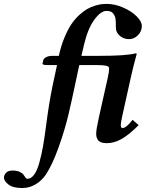

<svg xmlns="http://www.w3.org/2000/svg" viewBox="-113 -718 743 976"><path d="M428.7 -662.6Q399.4 -662.6 366.5 -617.9Q333.5 -573.2 314 -490.2L300.8 -434.1H391.1Q529.3 -434.1 576.2 -446.8Q582 -446.8 582 -443.8Q563.5 -377 552.2 -325.2L507.8 -125Q501 -94.2 501 -83Q501 -66.9 509.8 -66.9Q528.3 -66.9 561 -108.9L591.8 -82Q544.4 -34.2 506.3 -12.2Q468.3 9.8 430.2 9.8Q412.1 9.8 400.4 5.1Q388.7 0.5 383.8 -8.1Q378.9 -16.6 377.4 -23.4Q376 -30.3 376 -39.1Q376 -59.6 389.2 -119.1L434.1 -319.8Q441.9 -354.5 441.9 -370.1Q441.9 -380.9 425.8 -384Q409.7 -387.2 381.8 -387.2H290Q288.1 -380.4 270 -293.9Q252 -207.5 234.6 -134Q217.3 -60.5 185.1 30.3Q152.8 121.1 119.1 170.9Q97.7 201.7 66.7 219.7Q35.6 237.8 0 237.8Q-46.9 237.8 -69.8 220.2Q-92.8 202.6 -92.8 185.1Q-92.8 171.4 -82 160.2Q-71.3 148.9 -48.8 148.9Q-27.8 148.9 -13.4 155.5Q1 162.1 6.3 169.9L16.6 184.6Q21.5 190.9 25.9 190.9Q44.9 190.9 60.3 170.2Q75.7 149.4 86.9 109.1Q98.1 68.8 105.7 25.6Q113.3 -17.6 121.1 -78.1Q135.7 -191.9 153.8 -279.8L176.8 -387.2H128.9Q103 -387.2 103 -394Q106 -407.2 106.9 -412.1Q108.9 -419.9 120.8 -427Q132.8 -434.1 154.8 -434.1H186Q197.3 -485.4 214.6 -526.9Q231.9 -568.4 250 -595.2Q268.1 -622.1 290.3 -642.1Q312.5 -662.1 331.1 -672.6Q349.6 -683.1 370.4 -689.2Q391.1 -695.3 403.8 -696.8Q416.5 -698.2 429.2 -698.2Q470.2 -698.2 512.5 -679.9Q554.7 -661.6 581.3 -635.3Q607.9 -608.9 607.9 -585.9Q607.9 -558.6 588.1 -538.8Q568.4 -519 543 -519Q515.1 -519 495.6 -536.4Q476.1 -553.7 476.1 -576.2Q476.1 -611.3 473.9 -624.3Q471.7 -637.2 461.9 -649.9Q452.6 -662.6 428.7 -662.6Z"/></svg>

Font: Linux Libertine G
Style: Bold Italic
Weight: 700
Italic angle: -11.5°
Designer: Philipp H. Poll
Foundry: Philipp H. Poll
Version: Version 4.1.0